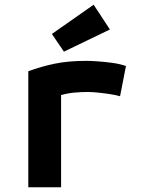

<svg xmlns="http://www.w3.org/2000/svg" viewBox="-20 -794 600 814"><path d="M100 0V-492Q154 -512 212 -524Q270 -536 347 -536Q363 -536 393 -534Q423 -532 456 -527.5Q489 -523 514 -514L489 -386Q472 -391 446 -395Q420 -399 395 -401.5Q370 -404 353 -404Q324 -404 296 -401.5Q268 -399 239 -391V0ZM251 -575 200 -650 377 -774 446 -669Z"/></svg>

Font: Ubuntu Sans Mono
Style: Regular
Weight: 400
Monospace: yes
Designer: Dalton Maag Ltd
Foundry: Dalton Maag Ltd
Version: Version 1.006